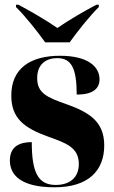

<svg xmlns="http://www.w3.org/2000/svg" viewBox="-20 -786 484 816"><path d="M172 -606H276C308 -651 361 -718 400 -756V-766H390C344 -742 269 -699 224 -667C178 -699 104 -742 58 -766H48V-756C87 -718 140 -651 172 -606ZM212 10C356 10 423 -61 423 -168C423 -270 358 -309 263 -343C180 -372 138 -390 138 -454C138 -516 179 -539 223 -539C283 -539 306 -497 306 -384C373 -384 403 -408 403 -449C403 -501 356 -549 235 -549C110 -549 28 -496 28 -380C28 -284 81 -242 188 -204C261 -178 315 -159 315 -89C315 -30 275 0 217 0C143 0 115 -51 115 -182C64 -182 22 -164 22 -104C22 -42 69 10 212 10Z"/></svg>

Font: Noto Serif Display Condensed Black
Style: Regular
Weight: 900
Width: 3
Designer: Monotype Design Team
Foundry: Monotype Imaging Inc.
Version: Version 2.009